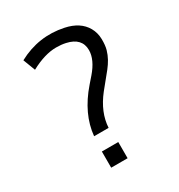

<svg xmlns="http://www.w3.org/2000/svg" viewBox="-182 -897 948 1019"><g transform="rotate(-30 292.0 -388.0)"><path d="M267.6 -698.7Q197.8 -698.7 111.8 -652.3L83.5 -726.6Q214.8 -797.4 358.9 -767.1Q445.8 -749 481 -687.5Q499 -655.8 499.8 -616.9Q500.5 -578.1 493.2 -552.5Q485.8 -526.9 473.4 -504.4Q460.9 -481.9 444.3 -460.9L370.1 -369.6Q300.8 -281.7 295.9 -189.9H207Q219.2 -319.3 322.8 -438.5L355.5 -476.1Q412.1 -541.5 412.1 -599.6Q412.1 -673.8 325.2 -692.9Q298.8 -698.7 267.6 -698.7ZM202.1 -99.1H302.7V0H202.1Z"/></g></svg>

Font: Duru Sans
Style: Regular
Weight: 400
Designer: Onur Yazõcõgil
Foundry: Onur Yazõcõgil
Version: Version 1.001